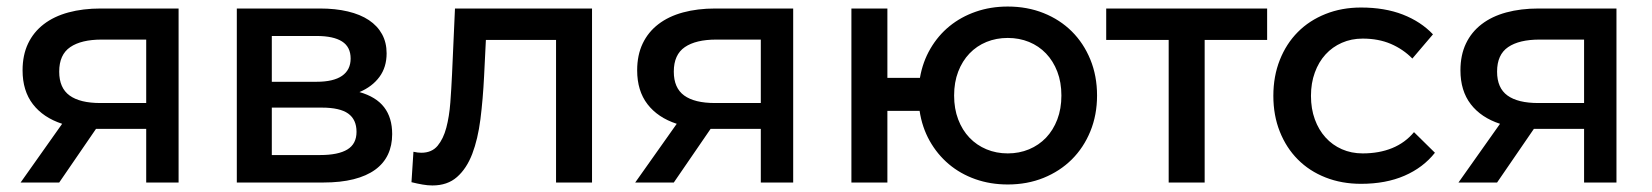

<svg xmlns="http://www.w3.org/2000/svg" viewBox="-20 -558 5051 587"><path d="M427 0V-164H279H273.5L161 0H43L170 -179.5Q112 -198.5 80.5 -239.5Q49 -280.5 49 -343Q49 -389.5 65.8 -424.8Q82.5 -460 113.8 -484Q145 -508 189.2 -520Q233.5 -532 288 -532H526V0ZM427 -437H291Q228.5 -437 194.8 -414Q161 -391 161 -339Q161 -289 192.8 -266Q224.5 -243 287 -243H427Z M704 0V-532H958Q1005.5 -532 1043.5 -523Q1081.5 -514 1107.8 -496.5Q1134 -479 1148 -453.5Q1162 -428 1162 -395Q1162 -352.5 1140 -322.8Q1118 -293 1079 -276.5Q1130 -262 1154.5 -230Q1179 -198 1179 -148Q1179 -113 1166 -85.5Q1153 -58 1126.8 -39Q1100.5 -20 1061 -10Q1021.5 0 968 0ZM811 -84H959Q1014 -84 1042 -101Q1070 -118 1070 -155Q1070 -192.5 1044.5 -210.8Q1019 -229 964 -229H811ZM811 -308H948Q999.5 -308 1025.8 -326.2Q1052 -344.5 1052 -379Q1052 -414.5 1025.8 -431.2Q999.5 -448 948 -448H811Z M1244 -94Q1257.5 -91 1268 -91Q1300 -91 1317.8 -112.2Q1335.5 -133.5 1344.5 -167.5Q1353.5 -201.5 1356.8 -244.5Q1360 -287.5 1362 -331L1371 -532H1790V0H1680V-436H1465.5L1460 -325Q1456.5 -254.5 1448.8 -193.5Q1441 -132.5 1423.8 -87.5Q1406.5 -42.5 1377.2 -16.8Q1348 9 1302 9Q1287.5 9 1271.8 6.2Q1256 3.5 1238 -1Z M2306 0V-164H2158H2152.5L2040 0H1922L2049 -179.5Q1991 -198.5 1959.5 -239.5Q1928 -280.5 1928 -343Q1928 -389.5 1944.8 -424.8Q1961.5 -460 1992.8 -484Q2024 -508 2068.2 -520Q2112.5 -532 2167 -532H2405V0ZM2306 -437H2170Q2107.5 -437 2073.8 -414Q2040 -391 2040 -339Q2040 -289 2071.8 -266Q2103.5 -243 2166 -243H2306Z M2583 0V-532H2693V-320H2792.5Q2801 -369 2824.5 -409.2Q2848 -449.5 2883 -478Q2918 -506.5 2963.2 -522.2Q3008.5 -538 3061 -538Q3120.5 -538 3170.5 -518Q3220.5 -498 3256.8 -462Q3293 -426 3313.5 -376Q3334 -326 3334 -266Q3334 -206.5 3313.5 -156.5Q3293 -106.5 3256.8 -70.5Q3220.5 -34.5 3170.5 -14.2Q3120.5 6 3061 6Q3008 6 2962 -10.2Q2916 -26.5 2880.8 -56.2Q2845.5 -86 2822.2 -127.5Q2799 -169 2791.5 -219H2693V0ZM3061 -89Q3096 -89 3126 -101.5Q3156 -114 3178 -137Q3200 -160 3212.5 -192.8Q3225 -225.5 3225 -266Q3225 -306.5 3212.5 -339Q3200 -371.5 3178 -394.5Q3156 -417.5 3126 -429.8Q3096 -442 3061 -442Q3026 -442 2996 -429.8Q2966 -417.5 2944 -394.5Q2922 -371.5 2909.5 -339Q2897 -306.5 2897 -266Q2897 -225.5 2909.5 -192.8Q2922 -160 2944 -137Q2966 -114 2996 -101.5Q3026 -89 3061 -89Z M3553 0V-436H3362V-532H3854V-436H3663V0Z M4298 -379Q4270 -407.5 4232.2 -423.8Q4194.5 -440 4146 -440Q4111.5 -440 4082.5 -427.2Q4053.5 -414.5 4032.5 -391.5Q4011.5 -368.5 3999.8 -336.2Q3988 -304 3988 -265Q3988 -225.5 3999.8 -193.2Q4011.5 -161 4032.5 -137.8Q4053.5 -114.5 4082.5 -101.8Q4111.5 -89 4146 -89Q4196.5 -89 4236.2 -105.2Q4276 -121.5 4303 -154L4367 -91Q4331 -45.5 4274 -20.8Q4217 4 4141 4Q4082 4 4032.5 -15.5Q3983 -35 3947.8 -70.5Q3912.5 -106 3892.8 -155.5Q3873 -205 3873 -265Q3873 -325 3892.8 -374.8Q3912.5 -424.5 3947.8 -460Q3983 -495.5 4032.5 -515.2Q4082 -535 4141 -535Q4213.5 -535 4268.8 -513.5Q4324 -492 4361 -453Z M4823 0V-164H4675H4669.5L4557 0H4439L4566 -179.5Q4508 -198.5 4476.5 -239.5Q4445 -280.5 4445 -343Q4445 -389.5 4461.8 -424.8Q4478.5 -460 4509.8 -484Q4541 -508 4585.2 -520Q4629.5 -532 4684 -532H4922V0ZM4823 -437H4687Q4624.5 -437 4590.8 -414Q4557 -391 4557 -339Q4557 -289 4588.8 -266Q4620.5 -243 4683 -243H4823Z"/></svg>

Font: Argentum Sans
Style: Regular
Weight: 400
Designer: Julieta Ulanovsky, Owen Earl, Chris M. Simpson, Rasmus Andersson, Cristiano Sobral
Foundry: The Argentum Sans Project Authors
Version: Version 3.135; ttfautohint (v1.8.4.7-5d5b-dirty)